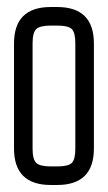

<svg xmlns="http://www.w3.org/2000/svg" viewBox="-20 -524 308 548"><path d="M195 -400Q195 -431 185 -441Q175 -451 143 -451H125Q94 -451 83.5 -441Q73 -431 73 -400V-100Q73 -69 83.5 -59Q94 -49 125 -49H143Q175 -49 185 -59Q195 -69 195 -100ZM20 -100V-400Q20 -504 125 -504H143Q248 -504 248 -400V-100Q248 4 143 4H125Q20 4 20 -100Z"/></svg>

Font: Karantina Light
Style: Regular
Weight: 300
Designer: Rony Koch
Foundry: Rony Koch
Version: Version 1.000; ttfautohint (v1.8.3)